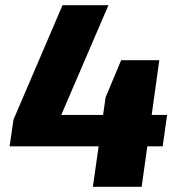

<svg xmlns="http://www.w3.org/2000/svg" viewBox="-20 -720 678 740"><path d="M32 -259 221 -700H398L192 -221L78 -277H624L607 -156H17ZM387 -345 447 -488H594L526 0H338Z"/></svg>

Font: Pathway Extreme SemiCondensed ExtraBold
Style: Italic
Weight: 800
Width: 4
Italic angle: -8°
Version: Version 1.001;gftools[0.9.26]